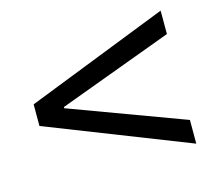

<svg xmlns="http://www.w3.org/2000/svg" viewBox="-73 -684 701 626"><g transform="rotate(-15 277.5 -370.5)"><path d="M38 -334 517 -146V-226L131 -369V-373L517 -516V-595L38 -407Z"/></g></svg>

Font: Kinto Sans
Style: Regular
Weight: 400
Designer: Authors: Ryoko NISHIZUKA  (kana & ideographs); Paul D. Hunt (Latin, Greek & Cyrillic); Wenlong ZHANG  (bopomofo); Sandol
Foundry: Adobe Systems Incorporated, ookami Inc.
Version: Version 0.001